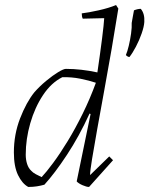

<svg xmlns="http://www.w3.org/2000/svg" viewBox="-20 -732 592 761"><path d="M92 9Q68 -4 51.5 -38Q35 -72 35 -128Q35 -199 59.5 -262.5Q84 -326 116 -366Q137 -390 163 -411.5Q189 -433 210.5 -446Q232 -459 241 -459Q301 -459 366 -445Q377 -520 384.5 -579Q392 -638 393 -660L308 -658Q304 -666 304 -679Q330 -682 370.5 -691Q411 -700 440 -712L449 -698Q437 -622 422.5 -538Q408 -454 393 -372.5Q378 -291 365.5 -221Q353 -151 345 -102.5Q337 -54 337 -38L413 -112L428 -97L333 9Q323 9 307 2Q291 -5 284 -13L339 -280L335 -282Q294 -192 245.5 -118.5Q197 -45 156 0Q142 4 126.5 6.5Q111 9 92 9ZM145 -30Q163 -49 190.5 -86Q218 -123 248.5 -173Q279 -223 308 -282Q337 -341 360 -404Q333 -413 298.5 -420Q264 -427 227 -426Q183 -404 150.5 -355Q118 -306 100 -243.5Q82 -181 82 -119Q82 -99 87.5 -82Q93 -65 104 -55Q110 -48 122 -41.5Q134 -35 145 -30ZM502 -641Q503 -648 506.5 -666.5Q510 -685 511 -691Q526 -697 538 -697Q554 -678 552 -645Q551 -627 541.5 -599.5Q532 -572 518.5 -546.5Q505 -521 493 -506Q489 -506 484.5 -509Q480 -512 479 -514Q485 -528 490.5 -551Q496 -574 499.5 -599Q503 -624 502 -641Z"/></svg>

Font: Labrada Lght
Style: Italic
Weight: 300
Italic angle: -7°
Designer: Mercedes Jáuregui
Foundry: Omnibus-Type Team
Version: Version 1.000; ttfautohint (v1.8.4.7-5d5b)